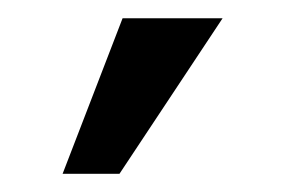

<svg xmlns="http://www.w3.org/2000/svg" viewBox="-20 -755 313 211"><path d="M114.7 -734.9H224.6L111.3 -564H48.8Z"/></svg>

Font: Monda
Style: Regular
Weight: 400
Designer: Vernon Adams
Foundry: Vernon Adams
Version: Version 2.100; ttfautohint (v1.8.3)